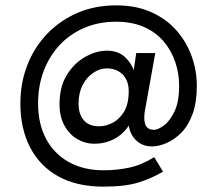

<svg xmlns="http://www.w3.org/2000/svg" viewBox="-20 -708 777 716"><path d="M273 -322Q273 -362 288.5 -391.5Q304 -421 328.5 -437Q353 -453 378 -453Q402 -453 420.5 -443Q439 -433 449.5 -414Q460 -395 460 -369Q460 -319 442 -290.5Q424 -262 399 -249.5Q374 -237 350 -237Q312 -237 292.5 -259.5Q273 -282 273 -322ZM202 -319Q202 -273 220.5 -239.5Q239 -206 268.5 -189Q298 -172 331 -172Q377 -172 413.5 -194Q450 -216 472 -260Q494 -304 494 -369Q494 -406 481.5 -440.5Q469 -475 444 -497Q419 -519 378 -519Q339 -519 298 -496Q257 -473 229.5 -429Q202 -385 202 -319ZM56 -322Q56 -229 92 -159Q128 -89 197 -50.5Q266 -12 366 -12Q447 -12 496.5 -27.5Q546 -43 588 -68L555 -122Q509 -93 462.5 -83Q416 -73 366 -73Q292 -73 237 -103.5Q182 -134 152 -190Q122 -246 122 -322Q122 -387 142.5 -442Q163 -497 201 -538.5Q239 -580 293 -603.5Q347 -627 413 -627Q472 -627 516.5 -607.5Q561 -588 590 -554Q619 -520 633.5 -477Q648 -434 648 -388Q648 -328 630.5 -292Q613 -256 591 -240Q569 -224 555 -224Q540 -224 532 -230Q524 -236 521 -246Q518 -256 518 -267Q518 -273 518.5 -280.5Q519 -288 520 -293L559 -510H488L454 -275H461Q456 -244 465.5 -218.5Q475 -193 496 -177.5Q517 -162 546 -162Q572 -162 601 -174.5Q630 -187 656 -213Q682 -239 698 -282.5Q714 -326 714 -388Q714 -444 695 -497.5Q676 -551 638.5 -594Q601 -637 544.5 -662.5Q488 -688 413 -688Q334 -688 269 -660Q204 -632 156 -582Q108 -532 82 -465.5Q56 -399 56 -322Z"/></svg>

Font: SpinnyJost Regular
Style: Regular
Weight: 400
Version: Version 3.710